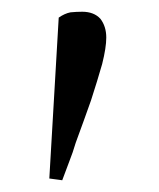

<svg xmlns="http://www.w3.org/2000/svg" viewBox="-20 -758 271 327"><path d="M64 -454 86 -451Q92 -467 98 -483Q104 -498 109 -515Q123 -553 135 -587Q146 -621 154 -649Q161 -677 161 -694Q161 -713 151 -726Q140 -738 120 -738Q110 -738 100 -737Q90 -735 80 -728Z"/></svg>

Font: Source Serif 4 48pt
Style: Regular
Weight: 400
Designer: Frank Grie√ühammer
Foundry: Adobe Systems Incorporated
Version: Version 4.004;hotconv 1.0.116;makeotfexe 2.5.65601